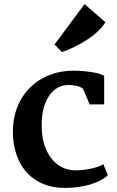

<svg xmlns="http://www.w3.org/2000/svg" viewBox="-20 -908 572 940"><path d="M43 0ZM490 -537V-397H419L386 -474Q373 -484 354 -488Q335 -492 317 -492Q256 -492 220 -438.5Q184 -385 184 -296Q184 -226 206 -176Q228 -126 265.5 -100Q303 -74 349 -74Q387 -74 426 -82.5Q465 -91 486 -104L508 -50Q475 -20 419 -4Q363 12 298 12Q219 12 161.5 -22.5Q104 -57 74 -119Q44 -181 43 -261Q43 -350 81 -418Q119 -486 186 -523.5Q253 -561 337 -562Q381 -562 425 -555.5Q469 -549 490 -537ZM394 -888 496 -799Q466 -752 405.5 -713Q345 -674 283 -653L247 -690Z"/></svg>

Font: Martel ExtraBold
Style: Regular
Weight: 800
Designer: Dan Reynolds
Foundry: Dan Reynolds
Version: Version 1.001; ttfautohint (v1.1) -l 5 -r 5 -G 72 -x 0 -D la